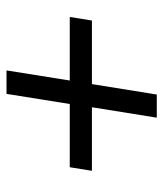

<svg xmlns="http://www.w3.org/2000/svg" viewBox="24 -579 501 589"><g transform="rotate(-90 274.5 -284.5)"><path d="M208 -54 240 -253H45L56 -321H250L281 -515H353L322 -321H517L506 -253H311L279 -54Z"/></g></svg>

Font: Nunito Sans 7pt SemiCondensed Medium
Style: Italic
Weight: 500
Width: 4
Italic angle: -9°
Designer: Vernon Adams
Foundry: Vernon Adams
Version: Version 3.101;gftools[0.9.27]